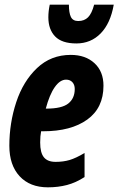

<svg xmlns="http://www.w3.org/2000/svg" viewBox="-20 -792 507 822"><path d="M20 -168Q20 -265 49.5 -354.5Q79 -444 138.5 -500.5Q198 -557 283 -557Q346 -557 384.5 -521.5Q423 -486 423 -425Q423 -330 353.5 -280Q284 -230 165 -230H156Q152 -210 152 -182Q152 -138 168 -118.5Q184 -99 218 -99Q251 -99 278 -107Q305 -115 342 -137V-34Q305 -10 267 0Q229 10 185 10Q108 10 64 -37.5Q20 -85 20 -168ZM179 -327Q245 -327 272.5 -349Q300 -371 300 -411Q300 -429 290 -440Q280 -451 263 -451Q237 -451 214.5 -419Q192 -387 176 -327ZM187 -718Q187 -744 193 -772H275Q275 -737 283.5 -719.5Q292 -702 315 -702Q341 -702 357 -718Q373 -734 383 -772H467Q453 -692 411 -649Q369 -606 307 -606Q245 -606 216 -636Q187 -666 187 -718Z"/></svg>

Font: Noto Sans Display Ex Bold Cond
Style: Italic
Weight: 800
Width: 3
Italic angle: -12°
Designer: Monotype Design team
Foundry: Monotype Imaging Inc.
Version: Version 1.000